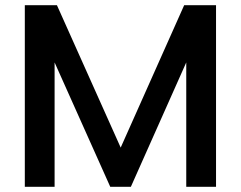

<svg xmlns="http://www.w3.org/2000/svg" viewBox="-20 -715 922 735"><path d="M75 -695V0H189V-476L402 0H481L693 -476V0H807V-695H685L442 -150L198 -695Z"/></svg>

Font: Poppins Medium
Style: Regular
Weight: 500
Designer: Ninad Kale (Devanagari), Jonny Pinhorn (Latin)
Foundry: Indian Type Foundry
Version: 4.004